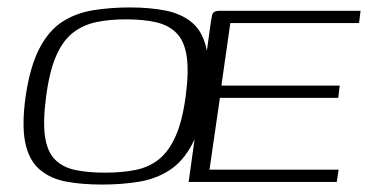

<svg xmlns="http://www.w3.org/2000/svg" viewBox="-20 -489 989 516"><path d="M254 7Q200 7 157.5 -1Q115 -9 86.5 -33.5Q58 -58 48 -105Q38 -152 49 -231Q61 -311 86 -359Q111 -407 147.5 -430.5Q184 -454 230.5 -461.5Q277 -469 329 -469Q383 -469 425.5 -460.5Q468 -452 496.5 -428Q525 -404 535 -357Q545 -310 534 -231Q522 -150 497 -102.5Q472 -55 435.5 -31.5Q399 -8 353 -0.5Q307 7 254 7ZM262 -25Q307 -25 343 -32Q379 -39 406 -60Q433 -81 451.5 -122Q470 -163 479 -230Q488 -298 481.5 -339Q475 -380 453.5 -401Q432 -422 398 -429.5Q364 -437 319 -437Q274 -437 238.5 -429.5Q203 -422 176 -401Q149 -380 131 -339Q113 -298 104 -230Q95 -163 101 -122Q107 -81 128 -60Q149 -39 183 -32Q217 -25 262 -25ZM487 0 547 -432Q549 -442 550 -448Q551 -454 556 -457Q561 -460 570 -460H949L945 -427H599L575 -259H893L889 -226H571L543 -33H890L885 0Z"/></svg>

Font: Genos Light
Style: Italic
Weight: 300
Italic angle: -8°
Designer: Robert E. Leuschke
Foundry: Robert E. Leuschke
Version: Version 1.010